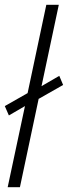

<svg xmlns="http://www.w3.org/2000/svg" viewBox="-25 -780 283 800"><path d="M58 0 136 -368 238 -426 222 -464 148 -421 220 -760H168L90 -392L-5 -338L12 -299L79 -338L7 0Z"/></svg>

Font: Noto Sans Display Condensed Light
Style: Italic
Weight: 300
Width: 3
Designer: Monotype Design team
Foundry: Monotype Imaging Inc.
Version: 1.000